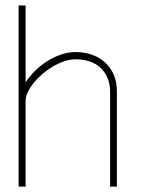

<svg xmlns="http://www.w3.org/2000/svg" viewBox="-20 -690 525 710"><path d="M74.7 -669.9H48.8V0H74.7V-317.9Q74.7 -332.5 82.8 -349.4Q90.8 -366.2 104.2 -383.1Q117.7 -399.9 136 -415.8Q154.3 -431.6 175 -443.8Q195.8 -456.1 217.5 -463.4Q239.3 -470.7 260.3 -470.7Q286.6 -470.7 309.8 -463.4Q333 -456.1 350.1 -440.9Q367.2 -425.8 377.2 -402.8Q387.2 -379.9 387.2 -349.1V0H412.1V-352.5Q412.1 -376.5 406.5 -396.5Q400.9 -416.5 390.6 -432.6Q380.4 -448.7 366.5 -460.9Q352.5 -473.1 335.4 -481.2Q318.4 -489.3 299.3 -493.4Q280.3 -497.6 260.3 -497.6Q233.9 -497.6 207.3 -488.8Q180.7 -480 156.2 -464.8Q131.8 -449.7 110.8 -429.2Q89.8 -408.7 74.7 -385.3Z"/></svg>

Font: SaysetthaMai Thin
Style: Regular
Weight: 100
Designer: John M. Durdin
Foundry: Lao Script for Windows
Version: Version 1.101